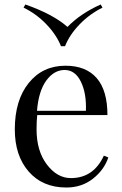

<svg xmlns="http://www.w3.org/2000/svg" viewBox="-20 -822 546 856"><path d="M276 14Q170 14 108 -57Q46 -128 46 -245Q46 -375 108 -452Q170 -529 272 -529Q363 -529 411 -474Q459 -419 459 -309H146Q143 -283 143 -245Q143 -149 189 -88.5Q235 -28 296 -28Q397 -28 443 -128L463 -120Q444 -64 394 -25Q344 14 276 14ZM145 -328H363Q366 -406 340.5 -458Q315 -510 268 -510Q221 -510 186.5 -463Q152 -416 145 -328ZM270 -616H252Q231 -668 186 -714.5Q141 -761 85 -788L93 -802Q216 -759 281 -702Q339 -762 429 -802L437 -788Q380 -760 335 -713.5Q290 -667 270 -616Z"/></svg>

Font: Playfair Display
Style: Regular
Weight: 400
Designer: Claus Eggers S?rensen
Foundry: Claus Eggers S?rensen
Version: Version 1.003